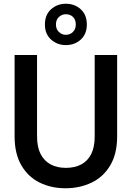

<svg xmlns="http://www.w3.org/2000/svg" viewBox="-20 -994 704 1026"><path d="M330 12Q254 12 192.5 -18Q131 -48 94.5 -110Q58 -172 58 -266V-700H178V-265Q178 -208 197 -171Q216 -134 250.5 -115.5Q285 -97 332 -97Q380 -97 414.5 -115.5Q449 -134 467.5 -171Q486 -208 486 -265V-700H606V-266Q606 -172 569 -110Q532 -48 469 -18Q406 12 330 12ZM332 -753Q286 -753 253 -782.5Q220 -812 220 -863Q220 -915 253 -944.5Q286 -974 332 -974Q379 -974 411.5 -944.5Q444 -915 444 -863Q444 -812 411.5 -782.5Q379 -753 332 -753ZM332 -808Q354 -808 369.5 -823Q385 -838 385 -863Q385 -889 370 -903.5Q355 -918 332 -918Q311 -918 295 -903.5Q279 -889 279 -863Q279 -838 295 -823Q311 -808 332 -808Z"/></svg>

Font: DM Sans 28pt SemiBold
Style: Regular
Weight: 600
Version: Version 4.004;gftools[0.9.30]